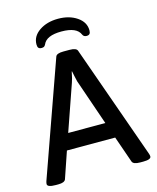

<svg xmlns="http://www.w3.org/2000/svg" viewBox="-129 -974 871 1064"><g transform="rotate(-15 306.5 -441.5)"><path d="M9 -16Q9 -22 12 -32L244 -685Q250 -702 289 -702H324Q363 -702 369 -685L601 -31Q604 -22 604 -16Q604 2 559 2H541Q503 2 496 -15L443 -167H166L114 -15Q107 2 72 2H57Q9 2 9 -16ZM411 -259 320 -523Q316 -537 312.5 -556Q309 -575 307 -583H305Q297 -541 290 -523L198 -259ZM459 -778Q459 -764 453.5 -758Q448 -752 436 -752Q420 -752 414 -765Q395 -812 307 -812Q220 -812 201 -766Q197 -758 192 -755Q187 -752 178 -752Q166 -752 160.5 -758Q155 -764 155 -778Q155 -825 199 -855Q243 -885 307 -885Q371 -885 415 -855Q459 -825 459 -778Z"/></g></svg>

Font: Asap-Medium
Style: Regular
Weight: 500
Designer: Pablo Cosgaya
Foundry: Omnibus-Type
Version: Version 2.000; ttfautohint (v1.8)